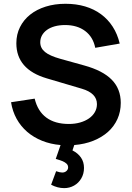

<svg xmlns="http://www.w3.org/2000/svg" viewBox="-20 -754 698 1016"><path d="M319.5 241.5Q284.5 241.5 250.5 223.5L277 152Q297.5 159 309 159Q323 159 331.8 150.8Q340.5 142.5 340.5 132Q340.5 120 332.2 112.2Q324 104.5 311.8 99.2Q299.5 94 279 88Q278 87.5 277 87.5Q276 87.5 275 87L300.5 13.5Q247.5 9 202.8 -9Q158 -27 124 -56.2Q90 -85.5 68 -125.2Q46 -165 38.5 -213L163.5 -232Q179.5 -165.5 225.2 -131.8Q271 -98 344 -98Q376.5 -98 403.8 -105.8Q431 -113.5 451 -127.5Q471 -141.5 482 -160.8Q493 -180 493 -203Q493 -261 413 -284.5L227 -339.5Q66.5 -387 66.5 -525Q66.5 -572 85.8 -610.5Q105 -649 139.5 -676.5Q174 -704 221.8 -719Q269.5 -734 326.5 -734Q383 -734 430.2 -720Q477.5 -706 514.2 -679Q551 -652 576.2 -613Q601.5 -574 613.5 -523.5L484 -501Q472.5 -558.5 430.5 -590Q388.5 -621.5 324.5 -621.5Q294.5 -621.5 270 -614.8Q245.5 -608 228.5 -595.8Q211.5 -583.5 202.2 -566.8Q193 -550 193 -530Q193 -499.5 218 -479Q243 -458.5 298.5 -443L426 -407.5Q524 -380.5 571.5 -332Q619 -283.5 619 -209.5Q619 -163 601.5 -124.2Q584 -85.5 551.8 -56.5Q519.5 -27.5 474 -9.2Q428.5 9 373 13.5L363.5 42Q392.5 56.5 408.5 79.8Q424.5 103 424.5 134.5Q424.5 165.5 410.2 190Q396 214.5 372 228Q348 241.5 319.5 241.5Z"/></svg>

Font: Vela Sans Bd
Style: Bold
Weight: 700
Designer: Principal design: Mikhail Sharanda - project Manrope.
Design modification: Ravid Balaliev
Foundry: Mikhail Sharanda
Version: Version 1.001